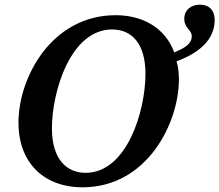

<svg xmlns="http://www.w3.org/2000/svg" viewBox="-20 -790 938 821"><path d="M332 11C611 11 745 -266 745 -450C745 -479 742 -505 735 -528C825 -561 898 -616 898 -705C898 -745 875 -770 835 -770C796 -770 768 -747 768 -709C768 -670 800 -662 800 -636C800 -604 774 -586 725 -566C685 -675 585 -725 475 -725C200 -725 59 -458 59 -266C59 -85 177 11 332 11ZM346 -51C266 -51 202 -108 202 -241C202 -399 282 -664 459 -664C542 -664 602 -606 602 -474C602 -316 523 -51 346 -51Z"/></svg>

Font: Noto Serif SemiBold
Style: Italic
Weight: 600
Italic angle: -12°
Designer: Monotype Design Team
Foundry: Monotype Imaging Inc.
Version: Version 2.014